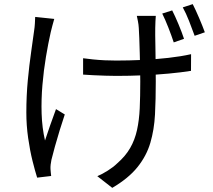

<svg xmlns="http://www.w3.org/2000/svg" viewBox="-20 -842 1040 936"><path d="M739.5 -764.8Q738.5 -752.5 737.8 -737.7Q737.1 -723 736.8 -706Q736.4 -694.7 736.7 -670Q737 -645.2 737.6 -613.7Q738.2 -582.1 738.5 -549.4Q738.8 -516.6 739.1 -488.7Q739.4 -460.8 739.4 -444Q739.4 -357.7 735.6 -283.7Q731.7 -209.8 713 -146Q694.3 -82.3 650.5 -27.6Q606.7 27.1 527.3 73.8L454.4 16.9Q477.9 7.2 505.4 -10.2Q533 -27.6 551.3 -45.6Q591.6 -80.6 614.4 -120.2Q637.3 -159.9 647.9 -207.9Q658.5 -255.9 661.2 -314.2Q663.8 -372.4 663.8 -444.4Q663.8 -468.3 663.2 -505.8Q662.6 -543.3 661.3 -583.5Q660 -623.7 659 -656.8Q658 -689.9 656.6 -705.4Q655.6 -722.6 652.5 -738Q649.4 -753.4 647 -764.8ZM385.1 -558.1Q406.8 -555.1 433.9 -552.3Q461.1 -549.5 490.4 -548.1Q519.7 -546.8 546.3 -546.8Q608 -546.8 673.4 -549.8Q738.7 -552.8 800.2 -559.8Q861.7 -566.7 911.5 -577.9L911.1 -496.6Q863.3 -488.9 802.8 -483.3Q742.3 -477.6 676.7 -474.8Q611.2 -472 547.3 -472Q523.6 -472 493.7 -473Q463.8 -474 435.5 -475.3Q407.2 -476.6 385.1 -478.3ZM244.5 -749.8Q240.6 -736.1 235.6 -717.9Q230.7 -699.6 227.3 -685Q215 -630.9 204 -564.9Q192.9 -498.8 186.9 -428.2Q180.8 -357.6 182.9 -288.3Q185.1 -218.9 199.4 -157.1Q210 -189.1 224.5 -231Q238.9 -272.8 253 -310.1L295.8 -284Q284.1 -249.8 271.2 -207.5Q258.3 -165.2 247.4 -126.4Q236.5 -87.7 230.7 -62.8Q228.3 -52 226.9 -39.2Q225.6 -26.5 226.2 -17.9Q226.8 -10.5 227.6 -1.1Q228.4 8.2 229.4 15.9L161.1 24Q151.3 -6.6 138.6 -57.2Q126 -107.9 117.2 -169.3Q108.4 -230.8 108.4 -293Q108.4 -374.8 115.5 -450.1Q122.7 -525.5 131.8 -588.3Q140.9 -651.1 146.3 -692.4Q149.1 -709.9 150.1 -728Q151.1 -746 151.5 -759.5ZM819.4 -791.3Q833.4 -764 850.2 -723.8Q867 -683.6 877.1 -652.8L827 -635.3Q816.3 -667.7 800.8 -707.5Q785.2 -747.3 770.9 -775.9ZM919.5 -821.9Q933.5 -794.6 950.5 -754.8Q967.5 -715 978.6 -684.6L928.9 -667.5Q917 -700.7 901.8 -739.4Q886.6 -778.1 871 -806Z"/></svg>

Font: Shanggu Sans SC VF
Style: Regular
Weight: 250
Designer: GuiWonder
Version: Version 1.021